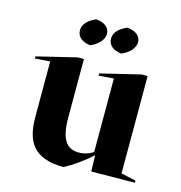

<svg xmlns="http://www.w3.org/2000/svg" viewBox="-102 -759 814 865"><g transform="rotate(15 305.0 -326.5)"><path d="M397 1 600 -1V-11L531 -26V-480H503L317 -435V-425L387 -430V-88C373 -76 346 -67 319 -67C266 -67 234 -102 234 -206V-480H206L20 -435V-425L90 -430V-170C90 -56 132 14 271 14C309 -6 358 -40 393 -73H395ZM245 -547C285 -564 305 -592 305 -616C305 -646 278 -665 241 -667C203 -650 183 -628 183 -601C183 -569 209 -551 245 -547ZM390 -547C430 -564 450 -592 450 -616C450 -646 423 -665 386 -667C348 -650 328 -628 328 -601C328 -569 354 -551 390 -547Z"/></g></svg>

Font: Mazius Display
Style: Bold
Weight: 700
Designer: Alberto Casagrande & Collletttivo
Foundry: Collletttivo
Version: Version 2.000;Glyphs 3.2 (3221)